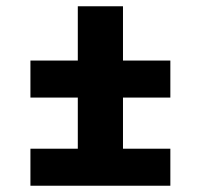

<svg xmlns="http://www.w3.org/2000/svg" viewBox="-20 -592 640 612"><path d="M77 0V-118H228V-281H77V-399H228V-572H372V-399H523V-281H372V-118H523V0Z"/></svg>

Font: Iosevka Custom Heavy Extended
Style: Regular
Weight: 900
Width: 7
Monospace: yes
Designer: Belleve Invis
Foundry: Belleve Invis
Version: Version 11.2.4; ttfautohint (v1.8.4)